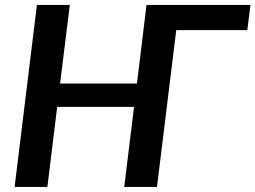

<svg xmlns="http://www.w3.org/2000/svg" viewBox="-20 -742 1014 762"><path d="M974 -722.5 961.5 -622.5H679.5L603 0H473L512 -318H207L168 0H38L126.5 -722.5H257L218.5 -410.5H523.5L561.5 -722.5Z"/></svg>

Font: Lato 2
Style: Bold Italic
Weight: 700
Italic angle: -7°
Designer: Lukasz Dziedzic with Adam Twardoch and Botio Nikoltchev
Foundry: tyPoland Lukasz Dziedzic
Version: Version 2.015; 2015-08-06; http://www.latofonts.com/